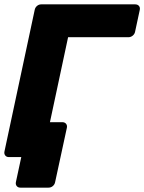

<svg xmlns="http://www.w3.org/2000/svg" viewBox="-20 -720 662 880"><path d="M73.3 140Q62.6 140 56.7 132.8Q50.8 125.5 52.8 114.9L77.5 0H47.6L39 -160H265.7Q276.7 -160 282.7 -152.7Q288.6 -145.5 286.6 -134.9L232.6 114.9Q230.6 125.5 222.1 132.8Q213.5 140 202.5 140ZM20.8 0Q10.1 0 4.2 -7.2Q-1.7 -14.5 0.3 -25.1L139 -674.5Q141 -685.5 149.6 -692.8Q158.1 -700 168.8 -700H599.7Q610.7 -700 616.9 -692.8Q623 -685.5 620.6 -674.5L599.1 -574.5Q597.1 -563.9 588.2 -556.6Q579.4 -549.4 568.4 -549.4H292.1L180.1 -25.1Q178.1 -14.5 169.6 -7.2Q161 0 150 0Z"/></svg>

Font: Rubik Light
Style: Italic
Weight: 300
Italic angle: -12°
Designer: Hubert and Fischer
Foundry: Hubert and Fischer
Version: Version 2.300;gftools[0.9.30]